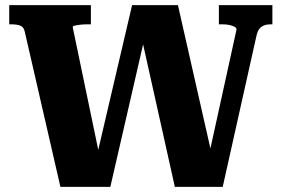

<svg xmlns="http://www.w3.org/2000/svg" viewBox="-20 -730 1100 750"><path d="M16 -710H335V-635H321Q307 -635 294 -633.5Q281 -632 272.5 -630Q264 -628 264 -624L370 -115L358 -120L496 -710H675L809 -119L794 -114L904 -615Q904 -621 896 -625.5Q888 -630 875.5 -632.5Q863 -635 849 -635H835V-710H1044V-635H1037Q1015 -635 1001 -625Q987 -615 982 -591L850 0H663L532 -588L546 -587L411 0H216L77 -605Q73 -625 59 -630Q45 -635 23 -635H16Z"/></svg>

Font: Roboto Serif
Style: Bold
Weight: 700
Designer: Greg Gazdowicz
Foundry: Commercial Type
Version: Version 1.008